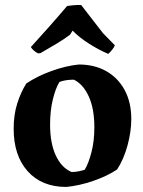

<svg xmlns="http://www.w3.org/2000/svg" viewBox="-20 -727 567 759"><path d="M242 12Q145 12 89.5 -50Q34 -112 34 -218Q34 -273 48 -317.5Q62 -362 84 -397Q127 -426 184 -446.5Q241 -467 292 -472Q353 -472 399.5 -446Q446 -420 472.5 -371.5Q499 -323 499 -256Q499 -208 484.5 -153.5Q470 -99 443 -57Q404 -31 349 -12Q294 7 242 12ZM263 -47Q278 -47 292 -50Q306 -53 315 -56Q330 -81 341.5 -125Q353 -169 353 -224Q353 -297 331 -345.5Q309 -394 272 -412Q238 -412 215 -403Q200 -379 189 -334.5Q178 -290 178 -234Q178 -161 200.5 -112.5Q223 -64 263 -47ZM140 -517 131 -516Q123 -519 114 -527Q105 -535 102 -541Q134 -576 173.5 -620.5Q213 -665 245 -703Q255 -705 273 -706.5Q291 -708 301 -707L387 -596L434 -548Q432 -541 423.5 -530.5Q415 -520 408 -514Q372 -529 332.5 -554Q293 -579 267 -606L257 -590Q238 -575 204 -554.5Q170 -534 140 -517Z"/></svg>

Font: Labrada
Style: Bold
Weight: 700
Designer: Mercedes Jáuregui
Foundry: Omnibus-Type Team
Version: Version 1.000; ttfautohint (v1.8.4.7-5d5b)